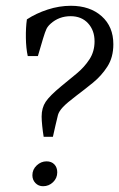

<svg xmlns="http://www.w3.org/2000/svg" viewBox="-20 -636 412 664"><path d="M131 -163Q128 -181 126 -200.5Q124 -220 124 -233Q124 -263 138 -284Q152 -305 192 -338Q219 -360 245.5 -382Q272 -404 289.5 -431Q307 -458 307 -493Q307 -531 284.5 -555.5Q262 -580 224 -580Q184 -580 155 -554Q145 -545 140.5 -535.5Q136 -526 129 -503L111 -442H76Q70 -469 69.5 -505Q69 -541 73 -569Q105 -590 145 -603Q185 -616 225 -616Q291 -616 331.5 -580Q372 -544 372 -483Q372 -438 351.5 -406Q331 -374 301.5 -350Q272 -326 244 -305Q211 -280 197.5 -265.5Q184 -251 180.5 -238.5Q177 -226 172 -203L163 -163ZM129 8Q113 8 102.5 -3Q92 -14 92 -30Q92 -50 107 -64Q122 -78 141 -78Q158 -78 168 -67.5Q178 -57 178 -40Q178 -20 163.5 -6Q149 8 129 8Z"/></svg>

Font: Yrsa Light
Style: Italic
Weight: 300
Italic angle: -7.10001°
Designer: Anna Giedrys (Yrsa+Rasa design), David Brezina (Yrsa art-direction, Rasa art-direction, design)
Foundry: Rosetta Type Foundry
Version: Version 2.004